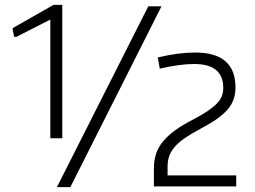

<svg xmlns="http://www.w3.org/2000/svg" viewBox="-20 -766 1044 786"><path d="M610 -76Q610 -108 618.5 -135Q627 -162 646.5 -186Q666 -210 697 -232.5Q728 -255 773 -278Q807 -296 830 -311.5Q853 -327 867.5 -342Q882 -357 888 -372.5Q894 -388 894 -406Q894 -504 775 -504Q716 -504 634 -485L626 -531Q669 -541 706.5 -546Q744 -551 779 -551Q944 -551 944 -408Q944 -382 936.5 -360Q929 -338 912.5 -318.5Q896 -299 868.5 -279.5Q841 -260 801 -239Q763 -219 737 -201Q711 -183 695.5 -165Q680 -147 673 -127.5Q666 -108 666 -84V-48H947V-3H610ZM587 -740H641L268 0H213ZM186 -686 47 -615H38L32 -644V-651L199 -746H235V-200H186Z"/></svg>

Font: Encode Sans Wide
Style: ExtraLight
Weight: 200
Designer: Pablo Impallari, Andres Torresi
Foundry: Pablo Impallari, Andres Torresi
Version: Version 1.000; ttfautohint (v1.00) -l 8 -r 50 -G 200 -x 14 -